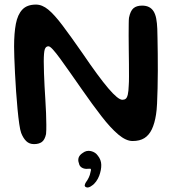

<svg xmlns="http://www.w3.org/2000/svg" viewBox="-20 -605 759 838"><path d="M128.5 24Q108 24 94.8 11.2Q81.5 -1.5 72.5 -24.5Q68 -36.5 64 -64.2Q60 -92 56.5 -129Q53 -166 50.2 -206.2Q47.5 -246.5 45.5 -285Q43.5 -323.5 42.5 -354.2Q41.5 -385 41.5 -401.5Q41.5 -460 49.2 -500.8Q57 -541.5 77.5 -563.2Q98 -585 137 -585Q164 -585 190.5 -563.2Q217 -541.5 252.5 -494.5Q288 -447.5 340.5 -372Q410.5 -269 453 -219.2Q495.5 -169.5 514 -169.5Q523 -169.5 528.8 -174Q534.5 -178.5 537.8 -192.2Q541 -206 542 -234Q543 -246 543 -270.5Q543 -295 542.8 -325.8Q542.5 -356.5 542 -389Q541.5 -421.5 541.5 -450.5Q541.5 -479.5 541.8 -500Q542 -520.5 543 -527.5Q549 -557.5 562.5 -569Q576 -580.5 600 -580.5Q618 -580.5 630.2 -574.2Q642.5 -568 650.2 -555.8Q658 -543.5 661.8 -524.2Q665.5 -505 666.5 -479Q667 -464 667.5 -435.5Q668 -407 668.5 -370.8Q669 -334.5 668.8 -295.5Q668.5 -256.5 667.8 -219.8Q667 -183 665.5 -153Q664 -123 661 -105Q655 -66.5 642.8 -40.8Q630.5 -15 610.2 -2.2Q590 10.5 558.5 10.5Q530 10.5 496 -18.2Q462 -47 422.8 -97.8Q383.5 -148.5 339 -212.5Q310.5 -253.5 286 -288.2Q261.5 -323 242.8 -348.8Q224 -374.5 211 -388.8Q198 -403 191.5 -403Q180 -403 175.5 -389.8Q171 -376.5 171 -336.5Q171 -313.5 172 -285.8Q173 -258 174.5 -228.5Q176 -199 178 -169.2Q180 -139.5 181 -111.8Q182 -84 182.2 -60.5Q182.5 -37 181 -20Q175.5 5.5 162.5 14.8Q149.5 24 128.5 24ZM357 212.5Q349 209.5 349.8 203.5Q350.5 197.5 355 190.5Q362 181.5 367.5 169.8Q373 158 374.5 148.5Q376.5 142.5 377 137.8Q377.5 133 375 131.5Q372.5 131 368 131.5Q363.5 132 357.5 132Q345.5 132 336 125.8Q326.5 119.5 324.5 107.5Q319.5 95 323.2 83.2Q327 71.5 341 62.5Q357.5 50 377 54.5Q396.5 59 407.5 75Q421.5 92.5 422 114.2Q422.5 136 413 162Q408 175.5 399.2 187.5Q390.5 199.5 380.5 205.5Q375 210 368.5 212.2Q362 214.5 357 212.5Z"/></svg>

Font: Gluten
Style: Regular
Weight: 400
Designer: Tyler Finck
Foundry: Etcetera Type Company
Version: Version 1.300